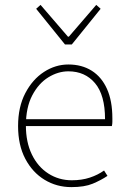

<svg xmlns="http://www.w3.org/2000/svg" viewBox="-20 -754 518 786"><path d="M272 12Q212 12 162.5 -18Q113 -48 83.5 -104Q54 -160 54 -238Q54 -316 83.5 -372.5Q113 -429 160 -459.5Q207 -490 260 -490Q315 -490 355.5 -464.5Q396 -439 418 -390Q440 -341 440 -270Q440 -263 440 -255Q440 -247 438 -238H70V-266H410Q410 -365 369 -413.5Q328 -462 260 -462Q218 -462 178 -437.5Q138 -413 112 -363.5Q86 -314 86 -240Q86 -172 110.5 -121.5Q135 -71 178 -43.5Q221 -16 274 -16Q315 -16 348 -27Q381 -38 406 -56L420 -34Q393 -16 359.5 -2Q326 12 272 12ZM246 -572 128 -718 146 -734 258 -604H262L374 -734L392 -718L274 -572Z"/></svg>

Font: Source Sans 3 Variable
Style: Regular
Weight: 200
Designer: Paul D. Hunt
Foundry: Adobe Systems Incorporated
Version: Version 3.026